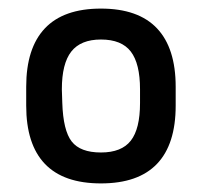

<svg xmlns="http://www.w3.org/2000/svg" viewBox="-20 -417 470 447"><path d="M41 -215V-171Q41 -81 84.5 -35.5Q128 10 215 10Q302 10 345.5 -35.5Q389 -81 389 -171V-215Q389 -305 345.5 -351Q302 -397 215 -397Q128 -397 84.5 -351Q41 -305 41 -215ZM306 -209V-177Q306 -117 284.5 -89.5Q263 -62 215 -62Q167 -62 147 -87.5Q127 -113 125 -178L124 -209Q124 -269 146 -297Q168 -325 215 -325Q263 -325 284.5 -297Q306 -269 306 -209Z"/></svg>

Font: Beiruti Medium
Style: Regular
Weight: 500
Designer: Arlette Boutros
Foundry: Boutros
Version: Version 1.41